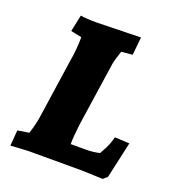

<svg xmlns="http://www.w3.org/2000/svg" viewBox="-105 -625 655 714"><g transform="rotate(20 222.0 -268.0)"><path d="M223 -78H284Q311 -78 337 -84Q354 -114 359 -127Q364 -140 369 -158L427 -155L395 -11L379 3Q309 0 294 0H81L14 4L19 -58L64 -65Q77 -105 81 -134L115 -366Q124 -418 124 -465L81 -474L95 -540Q115 -536 162 -536L333 -540L326 -469L282 -465Q269 -426 267 -414L229 -157Q223 -109 223 -78Z"/></g></svg>

Font: Andada SC
Style: Bold Italic
Weight: 700
Italic angle: -8.29999°
Designer: Carolina Giovagnoli
Foundry: Carolina Giovagnoli
Version: Version 1.003